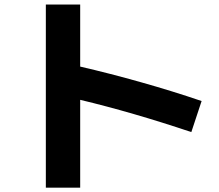

<svg xmlns="http://www.w3.org/2000/svg" viewBox="-20 -783 978 857"><path d="M337.9 -337.4V54.7H184.6V-762.7H337.9V-485.8Q470.7 -455.1 610.8 -415.5Q751 -376 879.9 -332L834 -193.4Q570.8 -281.7 337.9 -337.4Z"/></svg>

Font: Pretendard JP ExtraBold
Style: Regular
Weight: 800
Designer: Base glyphs from Inter by Rasmus Andersson; Hangeul glyphs from Noto Sans CJK(Source Han Sans) by Jang Soo-young and Kan
Foundry: Kil Hyung-jin
Version: Version 1.309